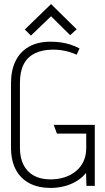

<svg xmlns="http://www.w3.org/2000/svg" viewBox="-20 -914 518 944"><path d="M357 -770 231 -894 102 -769 132 -739 231 -834 325 -741ZM357 -645 371 -676Q350 -687 327 -694.5Q304 -702 279.5 -705.5Q255 -709 229 -709Q166 -709 122.5 -684.5Q79 -660 56.5 -614Q34 -568 34 -504V-189Q34 -124 58 -79.5Q82 -35 125.5 -12.5Q169 10 229 10Q265 10 298.5 1Q332 -8 359 -25Q386 -42 403 -64L405 0H446V-300H244L260 -257H404V-186Q404 -150 391 -121.5Q378 -93 354 -73Q330 -53 298 -42.5Q266 -32 228 -32Q180 -32 146.5 -50.5Q113 -69 95.5 -103.5Q78 -138 78 -187V-507Q78 -562 96.5 -598Q115 -634 152 -652Q189 -670 242 -670Q260 -670 279 -667.5Q298 -665 317.5 -659.5Q337 -654 357 -645Z"/></svg>

Font: Advent Pro Light
Style: Regular
Weight: 300
Version: Version 3.000